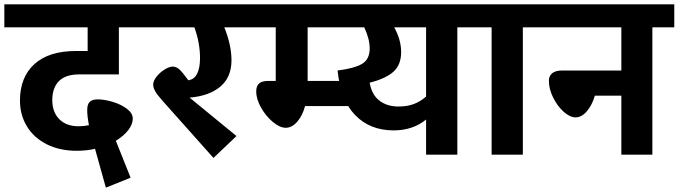

<svg xmlns="http://www.w3.org/2000/svg" viewBox="-40 -713 3128 885"><path d="M201 -251Q201 -196 233.5 -163.5Q266 -131 322 -131Q348 -131 370 -136Q362 -176 362 -206Q362 -232 373.5 -243.5Q385 -255 410 -255Q441 -255 479.5 -243.5Q518 -232 545 -211.5Q572 -191 572 -166Q572 -140 551 -113Q530 -86 494 -64L562 106L448 152L398 -27Q359 -18 314 -18Q234 -18 174.5 -48.5Q115 -79 83.5 -131.5Q52 -184 52 -249Q52 -357 118.5 -417.5Q185 -478 311 -478H364V-587H-20V-693H638V-587H508V-370H325Q262 -370 231.5 -339Q201 -308 201 -251Z M1120 -587H994Q1027 -505 1027 -435Q1027 -358 976.5 -314.5Q926 -271 834 -263L1050 -86L944 15L706 -252Q683 -278 674.5 -294Q666 -310 666 -323Q666 -340 681.5 -359.5Q697 -379 718.5 -392.5Q740 -406 756 -406Q773 -406 787.5 -392.5Q802 -379 828 -343Q856 -347 869 -374Q882 -401 882 -445Q882 -516 856 -587H598V-693H1120Z M1593 -340V-224H1366Q1355 -181 1330.5 -152.5Q1306 -124 1277 -124Q1250 -124 1218 -150.5Q1186 -177 1163.5 -216.5Q1141 -256 1141 -292Q1141 -316 1154 -328Q1167 -340 1197 -340H1231V-587H1080V-693H1506V-587H1378V-340Z M2168 -587H2068V0H1924V-162Q1863 -112 1774 -112Q1666 -112 1598 -181.5Q1530 -251 1516 -388Q1595 -398 1629.5 -419Q1664 -440 1664 -490Q1664 -534 1639 -587H1455V-693H2168ZM1924 -587H1777Q1809 -530 1809 -473Q1809 -414 1773 -382Q1737 -350 1664 -332Q1673 -277 1708.5 -249.5Q1744 -222 1797 -222Q1837 -222 1867.5 -233.5Q1898 -245 1924 -268Z M2470 -587H2370V0H2226V-587H2128V-693H2470Z M3068 -587H2967V0H2824V-272H2702Q2689 -228 2665 -200Q2641 -172 2613 -172Q2587 -172 2558 -198Q2529 -224 2509.5 -263.5Q2490 -303 2490 -341Q2490 -363 2505.5 -375.5Q2521 -388 2550 -388H2824V-587H2430V-693H3068Z"/></svg>

Font: FiraGOUPP
Style: Bold
Weight: 700
Designer: bBox Type
Foundry: bBox Type GmbH
Version: Version 1.001